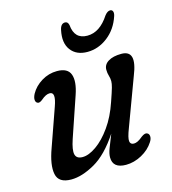

<svg xmlns="http://www.w3.org/2000/svg" viewBox="-101 -733 740 825"><g transform="rotate(-15 269.5 -320.5)"><path d="M480.5 -97.5Q489.5 -94 490.2 -82.5Q491 -71 482.5 -58Q463.5 -28 429 -9.2Q394.5 9.5 359 9.5Q300 9.5 300 -39Q300 -56 308.5 -78Q317 -100 331.5 -136.5Q278.5 -56 220.8 -23.2Q163 9.5 115.5 9.5Q59 9.5 50.8 -32Q42.5 -73.5 68 -143L127 -310.5Q149.5 -372.5 120.5 -372.5Q103.5 -372.5 83 -354.5Q68 -342 59.5 -347Q52 -350.5 51 -361.2Q50 -372 58 -387.5Q74.5 -417.5 106.5 -437Q138.5 -456.5 175.5 -456.5Q223 -456.5 234.5 -424.5Q246 -392.5 226.5 -336L165.5 -157Q150 -111 155.2 -91Q160.5 -71 187 -71Q214.5 -71 248.5 -94.8Q282.5 -118.5 314 -162.8Q345.5 -207 366 -268Q380.5 -309.5 385.2 -326.5Q390 -343.5 390 -354.5Q390 -367 386 -379.5Q382 -392 382 -407Q382 -430 403.5 -443.2Q425 -456.5 462 -456.5Q532 -456.5 489.5 -351.5L410.5 -139Q395.5 -100.5 397.2 -85.2Q399 -70 415 -70Q423 -70 432.5 -74.5Q442 -79 455.5 -90.5Q471.5 -102 480.5 -97.5ZM342 -569.5Q397.5 -569.5 439 -633.5Q451.5 -649.5 463.5 -649.5Q472 -649.5 475.2 -642Q478.5 -634.5 474.5 -621.5Q456.5 -566.5 414.8 -534.2Q373 -502 324.5 -502Q275.5 -502 251 -534.5Q226.5 -567 238.5 -622.5Q244 -649.5 263 -649.5Q275.5 -649.5 279 -633.5Q284.5 -569.5 342 -569.5Z"/></g></svg>

Font: Fraunces 72pt SuperSoft
Style: Italic
Weight: 400
Italic angle: -16°
Version: Version 1.000;[b76b70a41]